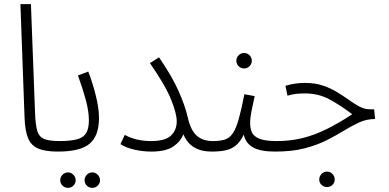

<svg xmlns="http://www.w3.org/2000/svg" viewBox="-20 -730 1885 931"><path d="M261 5Q199 5 164.5 -10Q130 -25 115.5 -61.5Q101 -98 99 -161L79 -710H130L150 -182Q152 -125 160.5 -96Q169 -67 193.5 -56.5Q218 -46 268 -46Q282 -46 288 -39Q294 -32 294 -22Q294 -11 286 -3Q278 5 261 5Z M261 5 268 -46Q322 -46 353.5 -54.5Q385 -63 398 -85Q411 -107 411 -147Q411 -190 396 -245.5Q381 -301 358 -364L408 -383Q430 -326 445 -265Q460 -204 460 -158Q460 -72 415 -33.5Q370 5 261 5ZM428 181Q412 181 401 170Q390 159 390 144Q390 129 401 117.5Q412 106 428 106Q443 106 454 117.5Q465 129 465 144Q465 159 454 170Q443 181 428 181ZM310 181Q294 181 283 170Q272 159 272 144Q272 129 283 117.5Q294 106 310 106Q325 106 336 117.5Q347 129 347 144Q347 159 336 170Q325 181 310 181Z M713 -46Q781 -46 809 -72.5Q837 -99 837 -142Q837 -179 809.5 -247.5Q782 -316 707 -424L751 -452Q813 -362 845 -290.5Q877 -219 890 -163Q904 -99 933.5 -72.5Q963 -46 1012 -46Q1027 -46 1033 -39Q1039 -32 1039 -22Q1039 -11 1030.5 -3Q1022 5 1006 5Q904 5 869 -79Q856 -44 820 -19.5Q784 5 714 5Q672 5 631 -4.5Q590 -14 564 -31L585 -76Q639 -46 713 -46Z M1006 5 1013 -46Q1047 -46 1069.5 -53Q1092 -60 1108 -82.5Q1124 -105 1137 -150.5Q1150 -196 1165 -273L1215 -264Q1206 -223 1199.5 -191.5Q1193 -160 1193 -132Q1193 -107 1201.5 -88Q1210 -69 1237.5 -57.5Q1265 -46 1321 -46Q1335 -46 1341 -39Q1347 -32 1347 -22Q1347 -11 1338.5 -3Q1330 5 1314 5Q1242 5 1206.5 -15.5Q1171 -36 1162 -77Q1144 -40 1121.5 -23Q1099 -6 1071 -0.5Q1043 5 1006 5ZM1164 -398Q1148 -398 1137 -409Q1126 -420 1126 -435Q1126 -451 1137 -462Q1148 -473 1164 -473Q1179 -473 1190 -462Q1201 -451 1201 -435Q1201 -420 1190 -409Q1179 -398 1164 -398Z M1314 5 1321 -46Q1389 -46 1447 -60.5Q1505 -75 1563 -103.5Q1621 -132 1688 -176Q1630 -220 1577 -248.5Q1524 -277 1459 -277Q1436 -277 1417 -275Q1398 -273 1374 -266L1364 -314Q1410 -328 1459 -328Q1508 -328 1546 -315Q1584 -302 1615 -283Q1646 -264 1672.5 -245Q1699 -226 1723.5 -213Q1748 -200 1774 -200H1794L1799 -153Q1758 -153 1722 -136.5Q1686 -120 1648.5 -97Q1611 -74 1565 -50.5Q1519 -27 1458 -11Q1397 5 1314 5ZM1566 177Q1550 177 1539 166.5Q1528 156 1528 141Q1528 125 1539 113.5Q1550 102 1566 102Q1581 102 1592 113.5Q1603 125 1603 141Q1603 156 1592 166.5Q1581 177 1566 177Z"/></svg>

Font: Noto Sans Arabic UI SmCn Lt
Style: Regular
Weight: 300
Width: 4
Designer: Monotype Design Team, Nadine Chahine and Nizar Qandah
Foundry: Monotype Imaging Inc.
Version: Version 2.010; ttfautohint (v1.8.4.7-5d5b)